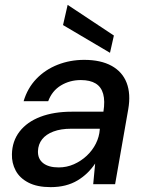

<svg xmlns="http://www.w3.org/2000/svg" viewBox="-20 -757 605 789"><path d="M188 12Q133 12 97 -6.5Q61 -25 44.5 -56Q28 -87 29 -123Q30 -177 60.5 -216.5Q91 -256 146 -277Q201 -298 275 -298H405Q412 -342 404 -371Q396 -400 373 -414Q350 -428 312 -428Q267 -428 230.5 -406Q194 -384 178 -341H77Q93 -395 129.5 -433Q166 -471 217 -491Q268 -511 326 -511Q394 -511 438.5 -486.5Q483 -462 500.5 -416.5Q518 -371 507 -308L453 0H363L371 -85Q357 -64 339 -46.5Q321 -29 298.5 -15.5Q276 -2 248.5 5Q221 12 188 12ZM221 -69Q254 -69 283.5 -82Q313 -95 336.5 -117Q360 -139 374 -167Q388 -195 390 -225V-228H272Q230 -228 199.5 -216.5Q169 -205 153 -184.5Q137 -164 136 -136Q135 -104 157.5 -86.5Q180 -69 221 -69ZM432 -540 239 -654 258 -737 448 -611Z"/></svg>

Font: DM Sans 20pt Medium
Style: Italic
Weight: 500
Italic angle: -10°
Version: Version 4.004;gftools[0.9.30]